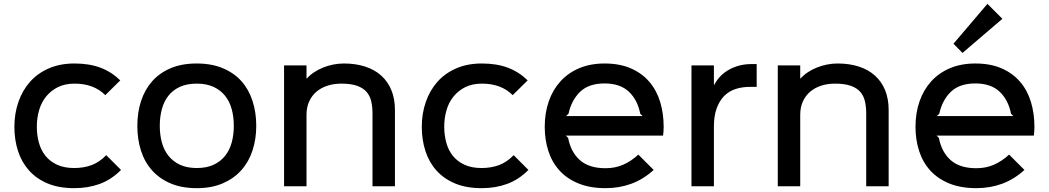

<svg xmlns="http://www.w3.org/2000/svg" viewBox="-20 -971 5468 1001"><path d="M611 -85Q560 -34 499.5 -12Q439 10 367 10Q287 10 228.5 -14.5Q170 -39 131.5 -82Q93 -125 74 -183.5Q55 -242 55 -310Q55 -379 76 -439.5Q97 -500 136.5 -544.5Q176 -589 234.5 -614.5Q293 -640 368 -640Q446 -640 504 -618Q562 -596 607 -552L529 -475Q469 -535 369 -535Q319 -535 282.5 -517Q246 -499 221 -468.5Q196 -438 184 -397Q172 -356 172 -310Q172 -266 183 -226.5Q194 -187 217.5 -158Q241 -129 278 -112Q315 -95 367 -95Q416 -95 457 -110Q498 -125 534 -162Z M1316 -315Q1316 -246 1296.5 -186.5Q1277 -127 1238 -83.5Q1199 -40 1141 -15Q1083 10 1006 10Q928 10 870 -14.5Q812 -39 773 -82.5Q734 -126 715 -185.5Q696 -245 696 -315Q696 -385 715.5 -444.5Q735 -504 773.5 -547.5Q812 -591 870 -615.5Q928 -640 1005 -640Q1083 -640 1141.5 -615.5Q1200 -591 1238.5 -548Q1277 -505 1296.5 -445Q1316 -385 1316 -315ZM1199 -315Q1199 -362 1188 -402Q1177 -442 1153.5 -471.5Q1130 -501 1093.5 -518Q1057 -535 1006 -535Q955 -535 918.5 -518.5Q882 -502 858.5 -472.5Q835 -443 824 -402.5Q813 -362 813 -315Q813 -268 824 -228Q835 -188 858.5 -158.5Q882 -129 918.5 -112Q955 -95 1006 -95Q1057 -95 1093.5 -112Q1130 -129 1153.5 -158.5Q1177 -188 1188 -228Q1199 -268 1199 -315Z M2039 -398V0H1922V-380Q1922 -414 1915.5 -442.5Q1909 -471 1891.5 -491.5Q1874 -512 1842 -523.5Q1810 -535 1759 -535Q1721 -535 1688 -524.5Q1655 -514 1630.5 -493.5Q1606 -473 1592 -442.5Q1578 -412 1578 -372V0H1461V-630H1578V-562H1580Q1596 -580 1618 -594.5Q1640 -609 1665 -619Q1690 -629 1717.5 -634.5Q1745 -640 1773 -640Q1834 -640 1883.5 -624Q1933 -608 1967.5 -577Q2002 -546 2020.5 -501Q2039 -456 2039 -398Z M2735 -85Q2684 -34 2623.5 -12Q2563 10 2491 10Q2411 10 2352.5 -14.5Q2294 -39 2255.5 -82Q2217 -125 2198 -183.5Q2179 -242 2179 -310Q2179 -379 2200 -439.5Q2221 -500 2260.5 -544.5Q2300 -589 2358.5 -614.5Q2417 -640 2492 -640Q2570 -640 2628 -618Q2686 -596 2731 -552L2653 -475Q2593 -535 2493 -535Q2443 -535 2406.5 -517Q2370 -499 2345 -468.5Q2320 -438 2308 -397Q2296 -356 2296 -310Q2296 -266 2307 -226.5Q2318 -187 2341.5 -158Q2365 -129 2402 -112Q2439 -95 2491 -95Q2540 -95 2581 -110Q2622 -125 2658 -162Z M3440 -310Q3440 -288 3437 -264H2930L2942 -252Q2956 -178 3003.5 -136Q3051 -94 3137 -94Q3187 -94 3228.5 -112Q3270 -130 3308 -165L3388 -85Q3334 -36 3271.5 -13Q3209 10 3137 10Q3056 10 2996 -14.5Q2936 -39 2897 -82Q2858 -125 2839 -183.5Q2820 -242 2820 -310Q2820 -382 2841 -442.5Q2862 -503 2902 -547Q2942 -591 3000 -615.5Q3058 -640 3132 -640Q3210 -640 3268 -615Q3326 -590 3364.5 -545.5Q3403 -501 3421.5 -440.5Q3440 -380 3440 -310ZM3330 -366 3318 -378Q3304 -450 3258.5 -493Q3213 -536 3132 -536Q3049 -536 3004 -492Q2959 -448 2944 -378L2931 -366Z M3925 -518H3888Q3849 -518 3815 -507Q3781 -496 3756 -471Q3731 -446 3716.5 -406.5Q3702 -367 3702 -311V0H3585V-630H3702V-529H3704Q3731 -581 3783 -609Q3835 -637 3898 -637H3925Z M4613 -398V0H4496V-380Q4496 -414 4489.5 -442.5Q4483 -471 4465.5 -491.5Q4448 -512 4416 -523.5Q4384 -535 4333 -535Q4295 -535 4262 -524.5Q4229 -514 4204.5 -493.5Q4180 -473 4166 -442.5Q4152 -412 4152 -372V0H4035V-630H4152V-562H4154Q4170 -580 4192 -594.5Q4214 -609 4239 -619Q4264 -629 4291.5 -634.5Q4319 -640 4347 -640Q4408 -640 4457.5 -624Q4507 -608 4541.5 -577Q4576 -546 4594.5 -501Q4613 -456 4613 -398Z M5206 -873 4998 -695 4951 -743 5128 -951ZM5373 -310Q5373 -288 5370 -264H4863L4875 -252Q4889 -178 4936.5 -136Q4984 -94 5070 -94Q5120 -94 5161.5 -112Q5203 -130 5241 -165L5321 -85Q5267 -36 5204.5 -13Q5142 10 5070 10Q4989 10 4929 -14.5Q4869 -39 4830 -82Q4791 -125 4772 -183.5Q4753 -242 4753 -310Q4753 -382 4774 -442.5Q4795 -503 4835 -547Q4875 -591 4933 -615.5Q4991 -640 5065 -640Q5143 -640 5201 -615Q5259 -590 5297.5 -545.5Q5336 -501 5354.5 -440.5Q5373 -380 5373 -310ZM5263 -366 5251 -378Q5237 -450 5191.5 -493Q5146 -536 5065 -536Q4982 -536 4937 -492Q4892 -448 4877 -378L4864 -366Z"/></svg>

Font: TypoPRO Sinkin Sans
Style: 500 Medium
Weight: 500
Designer: Keith Bates
Foundry: K-Type
Version: Sinkin Sans (version 1.0)  by Keith Bates   •   © 2014   www